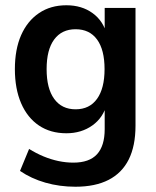

<svg xmlns="http://www.w3.org/2000/svg" viewBox="-20 -519 594 729"><path d="M266.5 190Q206 190 152.2 174.5Q98.5 159 56 130L90.5 46.5Q117 63 145.2 74.8Q173.5 86.5 202 92.5Q230.5 98.5 258.5 98.5Q319 98.5 348.2 66.8Q377.5 35 377.5 -28.5V-125.5H386Q372.5 -72.5 330.8 -42.8Q289 -13 232 -13Q171.5 -13 127.8 -42.5Q84 -72 60.2 -127Q36.5 -182 36.5 -256.5Q36.5 -331.5 60.2 -385.5Q84 -439.5 128 -469.2Q172 -499 232 -499Q290.5 -499 331.5 -469.2Q372.5 -439.5 385.5 -387.5H377.5V-489H494.5V-42Q494.5 35 468.8 86.5Q443 138 392.2 164Q341.5 190 266.5 190ZM267 -104Q320 -104 348.5 -143.8Q377 -183.5 377 -256.5Q377 -330 348.5 -369Q320 -408 267 -408Q214.5 -408 185.8 -369.2Q157 -330.5 157 -256.5Q157 -183 185.8 -143.5Q214.5 -104 267 -104Z"/></svg>

Font: Nunito Sans 12pt ExtraLight SemiCondensed
Style: Regular
Weight: 200
Width: 4
Version: Version 3.101;gftools[0.9.27]